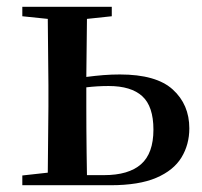

<svg xmlns="http://www.w3.org/2000/svg" viewBox="-20 -547 596 567"><path d="M45.9 0V-28.8L121.1 -37.1L123 -231.9V-295.9L121.1 -491.2L45.9 -499V-526.9H310.1V-499L236.8 -491.2L234.9 -319.8Q260.7 -323.2 285.4 -325.2Q310.1 -327.1 334 -327.1Q441.4 -327.1 490.2 -282.7Q539.1 -238.3 539.1 -168Q539.1 -120.1 515.9 -82Q492.7 -43.9 441.7 -22Q390.6 0 306.2 0ZM234.9 -289.1V-231.9Q234.9 -203.6 235.1 -167.2Q235.4 -130.9 235.8 -94.7Q236.3 -58.6 236.8 -29.8H287.1Q359.9 -29.8 396.5 -62Q433.1 -94.2 433.1 -164.1Q433.1 -232.9 400.1 -262.9Q367.2 -293 300.8 -293Q283.7 -293 267.3 -292Q251 -291 234.9 -289.1Z"/></svg>

Font: Source Han Serif TW SemiBold
Style: Regular
Weight: 600
Designer: Ryoko NISHIZUKA Ë•øÂ°öÊ∂ºÂ≠ê (kana & ideographs); Frank Grie√ühammer (Latin, Greek & Cyrillic); Wenlong ZHANG Âº†ÊñáÈæô 
Foundry: Adobe
Version: Version 2.003;hotconv 1.1.1;makeotfexe 2.6.0